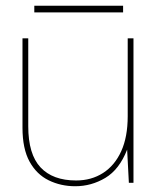

<svg xmlns="http://www.w3.org/2000/svg" viewBox="-20 -634 553 666"><path d="M241 12Q191 12 149 -8.5Q107 -29 82.5 -73.5Q58 -118 58 -191V-501H78V-196Q78 -99 120.5 -53.5Q163 -8 244 -8Q297 -8 337.5 -34Q378 -60 400.5 -109.5Q423 -159 423 -231V-501H443V0H427L421 -115Q394 -46 345.5 -17Q297 12 241 12ZM99 -591V-614H407V-591Z"/></svg>

Font: DM Sans 18pt Thin
Style: Regular
Weight: 250
Designer: Colophon Foundry, Jonny Pinhorn
Foundry: Colophon Foundry
Version: Version 4.004;gftools[0.9.30]